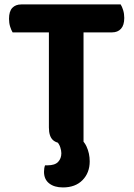

<svg xmlns="http://www.w3.org/2000/svg" viewBox="-20 -626 588 845"><path d="M203.2 -483.5 202 -606.5H511Q517.1 -597.2 522 -581.3Q526.9 -565.5 526.9 -547.1Q526.9 -515.2 512.4 -499.3Q498 -483.5 473.1 -483.5ZM343.6 -606.5 344.8 -483.5H35.5Q29.5 -493.1 24.6 -508.9Q19.7 -524.8 19.7 -543.1Q19.7 -576.1 34.1 -591.3Q48.6 -606.5 73.5 -606.5ZM195.2 -510.5H347.6V-1.2Q338 1.5 318 4.4Q298 7.3 277.2 7.3Q232.4 7.3 213.8 -8.9Q195.2 -25.2 195.2 -64.7ZM229.4 -4.3 310.6 -33Q346.2 -12.4 360.5 18.1Q374.8 48.7 374.8 84.2Q374.8 134.5 343.2 166.7Q311.7 198.9 256.9 198.9Q219 198.9 196.3 181Q173.7 163.2 173.7 130.2Q173.7 113.9 178.2 101.6H189.4Q221.6 101.6 235.8 86.5Q250 71.4 250 48.4Q250 36.8 245.2 22.1Q240.4 7.4 229.4 -4.3Z"/></svg>

Font: Baloo Paaji 2
Style: Regular
Weight: 400
Designer: Shuchita Grover, Noopur Datye and Ek Type
Foundry: Ek Type
Version: Version 1.700